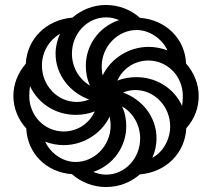

<svg xmlns="http://www.w3.org/2000/svg" viewBox="-20 -744 855 774"><path d="M407 10C460 10 507 -9 544 -41C651 -50 726 -128 731 -227C764 -264 781 -309 781 -357C781 -407 761 -453 730 -488C726 -589 647 -665 544 -672C508 -705 458 -724 407 -724C357 -724 309 -705 272 -673C165 -664 89 -586 84 -487C51 -449 34 -404 34 -357C34 -307 54 -261 86 -226C90 -127 166 -49 270 -42C307 -9 357 10 407 10ZM343 -399C299 -424 270 -473 270 -528C270 -608 331 -674 408 -674C426 -674 444 -670 460 -663C376 -635 326 -559 326 -479C326 -451 331 -424 343 -399ZM394 -440C391 -451 390 -464 390 -476C390 -558 456 -623 531 -623C581 -623 633 -589 655 -541C631 -550 605 -555 579 -555C498 -555 426 -507 394 -440ZM289 -333C213 -333 149 -398 149 -480C149 -531 175 -580 222 -608C211 -583 204 -556 204 -528C204 -442 262 -371 339 -343C323 -336 306 -333 289 -333ZM714 -317C680 -392 606 -433 530 -433C504 -433 478 -429 453 -419C475 -468 523 -500 578 -500C655 -500 717 -437 717 -357C717 -344 716 -330 714 -317ZM237 -214C160 -214 98 -277 98 -357C98 -370 99 -384 101 -397C136 -322 209 -281 285 -281C311 -281 337 -285 362 -295C340 -246 292 -214 237 -214ZM594 -108C605 -132 611 -159 611 -186C611 -272 554 -343 476 -371C492 -378 510 -381 526 -381C602 -381 666 -316 666 -234C666 -179 634 -128 594 -108ZM408 -40C390 -40 373 -44 356 -51C439 -79 489 -155 489 -235C489 -263 484 -290 472 -315C516 -290 545 -241 545 -186C545 -106 484 -40 408 -40ZM285 -91C234 -91 184 -125 162 -173C185 -164 211 -159 237 -159C318 -159 390 -207 422 -274C424 -263 426 -250 426 -238C426 -156 360 -91 285 -91Z"/></svg>

Font: Noto Sans Armenian SemiCondensed Extra
Style: Regular
Weight: 800
Width: 4
Designer: Monotype Design Team
Foundry: Monotype Imaging Inc.
Version: Version 1.901